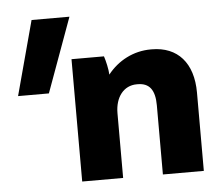

<svg xmlns="http://www.w3.org/2000/svg" viewBox="-51 -757 931 813"><g transform="rotate(-5 415.0 -350.0)"><path d="M27 -384H158L273 -700H112ZM266 0H440V-275C440 -343 476 -390 532 -390H536C585 -390 609 -360 609 -294V0H783V-333C783 -459 718 -532 608 -532H604C530 -532 464 -497 420 -441C419 -464 411 -499 404 -520H266Z"/></g></svg>

Font: Fixel Text ExtraBold
Style: Regular
Weight: 800
Width: 4
Designer: AlfaBravo + MacPaw
Foundry: Kyrylo Tkachov, Marchela Mozhyna, Serhii Makarenko, Maria Weinstein, Zakhar Kryvoshyya
Version: Version 1.211